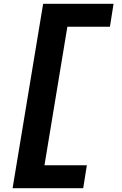

<svg xmlns="http://www.w3.org/2000/svg" viewBox="-20 -843 640 1006"><path d="M46 143 206 -823H575L556 -703H333L213 23H435L416 143Z"/></svg>

Font: Iosevka Etoile Heavy Oblique
Style: Regular
Weight: 900
Italic angle: -9°
Designer: Belleve Invis
Foundry: Belleve Invis
Version: Version 15.5.2; ttfautohint (v1.8.4)